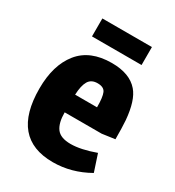

<svg xmlns="http://www.w3.org/2000/svg" viewBox="-174 -811 843 926"><g transform="rotate(30 247.5 -348.0)"><path d="M271 -545Q371 -545 418 -490Q457 -445 466 -340Q469 -298 469 -235L398 -225H192Q192 -166 214 -136.5Q236 -107 292.5 -107Q349 -107 429 -136L460 -42Q365 12 262 12Q29 12 29 -264Q29 -394 89.5 -469.5Q150 -545 271 -545ZM193 -324H315Q315 -381 305 -403.5Q295 -426 260 -426Q225 -426 210 -400.5Q195 -375 193 -324ZM123 -708H399V-608H123Z"/></g></svg>

Font: Magra
Style: Bold
Weight: 600
Designer: Viviana Monsalve
Foundry: Viviana Monsalve
Version: Version 1.001